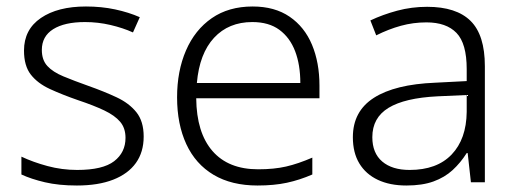

<svg xmlns="http://www.w3.org/2000/svg" viewBox="-20 -562 1597 592"><path d="M423 -141Q423 -93 399 -59.5Q375 -26 329 -8Q283 10 217 10Q161 10 118.5 0Q76 -10 46 -24V-79Q82 -62 126.5 -50Q171 -38 218 -38Q297 -38 332 -65Q367 -92 367 -137Q367 -167 350.5 -186.5Q334 -206 301.5 -221.5Q269 -237 221 -253Q172 -270 134 -287.5Q96 -305 75 -332Q54 -359 54 -406Q54 -471 106 -506.5Q158 -542 245 -542Q293 -542 335 -533Q377 -524 411 -509L390 -462Q359 -476 320.5 -485Q282 -494 242 -494Q179 -494 144 -472Q109 -450 109 -408Q109 -377 126 -358.5Q143 -340 175.5 -326.5Q208 -313 253 -297Q301 -280 339.5 -262Q378 -244 400.5 -216Q423 -188 423 -141Z M759 -542Q827 -542 873 -510.5Q919 -479 942 -424Q965 -369 965 -298V-259H585Q586 -153 635 -96.5Q684 -40 776 -40Q825 -40 862 -48.5Q899 -57 943 -76V-24Q904 -7 864.5 1.5Q825 10 774 10Q694 10 638.5 -23Q583 -56 554.5 -117.5Q526 -179 526 -262Q526 -343 553.5 -406.5Q581 -470 633 -506Q685 -542 759 -542ZM758 -494Q685 -494 640 -445.5Q595 -397 587 -306H906Q906 -362 890 -404Q874 -446 841.5 -470Q809 -494 758 -494Z M1297 -541Q1387 -541 1431 -497.5Q1475 -454 1475 -358V0H1432L1422 -90H1419Q1400 -60 1375.5 -37.5Q1351 -15 1316.5 -2.5Q1282 10 1233 10Q1182 10 1145 -7.5Q1108 -25 1088 -58Q1068 -91 1068 -139Q1068 -219 1133 -260.5Q1198 -302 1322 -307L1419 -312V-349Q1419 -428 1387.5 -460.5Q1356 -493 1295 -493Q1254 -493 1216 -482.5Q1178 -472 1140 -453L1122 -499Q1160 -517 1204.5 -529Q1249 -541 1297 -541ZM1329 -265Q1228 -260 1178 -229.5Q1128 -199 1128 -139Q1128 -90 1158.5 -64Q1189 -38 1243 -38Q1327 -38 1372.5 -85.5Q1418 -133 1419 -217V-269Z"/></svg>

Font: Noto Sans Devanagari Light
Style: Regular
Weight: 300
Version: Version 2.003